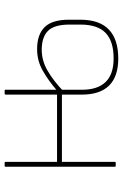

<svg xmlns="http://www.w3.org/2000/svg" viewBox="129 -648 530 828"><g transform="rotate(-90 394.0 -234.0)"><path d="M92 0Q89 0 89 -3V-475Q89 -479 92 -479H106Q110 -479 110 -475V-253H403V-232H110V-3Q110 0 106 0ZM556 11Q478 11 439 -28.5Q400 -68 400 -146V-475Q400 -479 404 -479H418Q421 -479 421 -475V-145Q421 -78 454.5 -43.5Q488 -9 556 -9Q630 -9 666 -43.5Q702 -78 702 -152V-199Q702 -265 675 -292Q648 -319 593 -319Q546 -319 502.5 -293.5Q459 -268 416 -227V-252Q460 -290 503 -314.5Q546 -339 596 -339Q659 -339 691 -306.5Q723 -274 723 -202V-153Q723 -70 680.5 -29.5Q638 11 556 11Z"/></g></svg>

Font: Sofia Sans Semi Condensed Thin
Style: Regular
Weight: 250
Version: Version 4.100